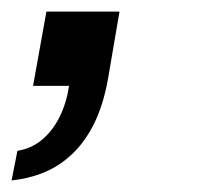

<svg xmlns="http://www.w3.org/2000/svg" viewBox="-21 -148 341 331"><path d="M-1 163 9 112Q34 108 52.5 92Q71 76 82.5 52Q94 28 98 0H36L59 -128H185L165 -11Q157 33 141.5 64.5Q126 96 104 117Q82 138 55.5 149Q29 160 -1 163Z"/></svg>

Font: Archivo SemiBold SemiBold
Style: Italic
Weight: 600
Italic angle: -10°
Version: Version 2.001